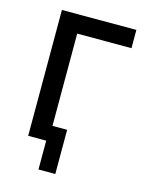

<svg xmlns="http://www.w3.org/2000/svg" viewBox="-101 -588 592 772"><g transform="rotate(15 195.0 -202.0)"><path d="M60 -524H370V-448H144V-64H205V120H135V0H60Z"/></g></svg>

Font: ColatingCofangSans
Style: Regular
Weight: 400
Foundry: GNU
Version: Version 412.227;June 27, 2022;FontCreator 11.0.0.2412 32-bit